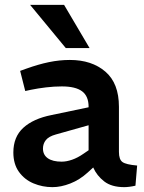

<svg xmlns="http://www.w3.org/2000/svg" viewBox="-20 -763 595 791"><path d="M196 8Q155 8 118 -7.5Q81 -23 58 -55Q35 -87 35 -135Q35 -199 76 -236.5Q117 -274 192 -289L345 -321V-323Q345 -367 318 -387Q291 -407 235 -407Q203 -407 169.5 -403Q136 -399 107 -393L84 -388L63 -471L88 -480Q138 -498 181.5 -507Q225 -516 268 -516Q358 -516 414 -468Q470 -420 470 -323V-137Q470 -106 484.5 -95.5Q499 -85 545 -81L538 2Q525 5 513 6.5Q501 8 492 8Q440 8 409.5 -15.5Q379 -39 364 -73L341 -52Q308 -22 269.5 -7Q231 8 196 8ZM234 -97Q254 -97 277 -105Q300 -113 323 -129L345 -144V-247L210 -209Q181 -201 169 -186Q157 -171 157 -151Q157 -125 177 -111Q197 -97 234 -97ZM251 -565 104 -743H244L349 -565Z"/></svg>

Font: REM Medium
Style: Regular
Weight: 500
Designer: Octavio Pardo
Foundry: Ashler Design
Version: Version 1.005;gftools[0.9.28]